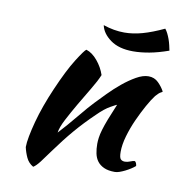

<svg xmlns="http://www.w3.org/2000/svg" viewBox="-78 -704 769 825"><g transform="rotate(10 306.5 -291.5)"><path d="M259 -485Q285 -477 308 -449.5Q331 -422 342 -389Q331 -362 308 -324Q285 -286 262 -246.5Q239 -207 220.5 -171.5Q202 -136 199 -113Q215 -130 234.5 -152.5Q254 -175 272.5 -197.5Q291 -220 307 -238.5Q323 -257 332 -266Q351 -286 377 -312.5Q403 -339 431.5 -362.5Q460 -386 489 -402.5Q518 -419 542 -419Q568 -419 585.5 -401.5Q603 -384 613 -365Q613 -363 605.5 -359.5Q598 -356 584 -340Q570 -322 552.5 -290.5Q535 -259 518.5 -222.5Q502 -186 491 -148Q480 -110 480 -79Q480 -54 486.5 -47Q493 -40 505 -40Q516 -40 528 -45Q540 -50 547 -50Q551 -48 553.5 -41.5Q556 -35 556 -30Q548 -23 537 -16Q526 -9 514 -3Q502 3 490.5 7Q479 11 470 11Q441 11 422.5 2.5Q404 -6 393.5 -20Q383 -34 379 -53.5Q375 -73 375 -95Q375 -107 377 -122Q379 -137 385 -157.5Q391 -178 402 -206.5Q413 -235 430 -275Q428 -275 403 -261Q378 -247 349 -218Q302 -173 264.5 -129Q227 -85 188 -31Q166 0 149.5 21.5Q133 43 121 50Q100 38 90 16.5Q80 -5 75 -28Q75 -47 80.5 -76Q86 -105 95.5 -140.5Q105 -176 119 -215Q133 -254 150 -293Q188 -381 219.5 -431Q251 -481 259 -485ZM314 -602Q361 -586 406 -586Q444 -586 485 -597.5Q526 -609 577 -633Q583 -626 588.5 -615Q594 -604 598.5 -591.5Q603 -579 606 -566Q609 -553 611 -543Q566 -527 528 -520Q490 -513 457 -513Q395 -513 358 -540Q321 -567 314 -602Z"/></g></svg>

Font: Kaushan Script
Style: Regular
Weight: 400
Designer: Pablo Impallari
Foundry: Pablo Impallari
Version: Version 1.002